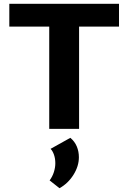

<svg xmlns="http://www.w3.org/2000/svg" viewBox="-20 -678 675 1010"><path d="M239 0V-658H396V0ZM29 -538V-658H606V-538ZM293 312 241 271Q256 251 263.5 227Q271 203 271 181Q271 156 264 136Q257 116 246 105L350 47Q373 66 384 92.5Q395 119 395 149Q395 196 366.5 241.5Q338 287 293 312Z"/></svg>

Font: Ysabeau ExtraBold
Style: Regular
Weight: 800
Designer: Christian Thalmann (Catharsis Fonts)
Version: Version 2.002